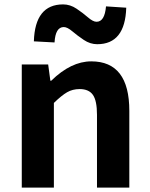

<svg xmlns="http://www.w3.org/2000/svg" viewBox="-20 -853 681 873"><path d="M79 0V-560H199L209 -486H213Q303 -574 395 -574Q568 -574 568 -349V0H421V-331Q421 -395 402.5 -421.5Q384 -448 342 -448Q310 -448 285 -433.5Q260 -419 225 -385V0ZM422 -652Q390 -652 361 -671.5Q332 -691 309 -710.5Q286 -730 270 -730Q232 -730 228 -660L134 -665Q139 -833 267 -833Q299 -833 328 -813.5Q357 -794 380 -774Q403 -754 419 -754Q456 -754 462 -824L554 -818Q549 -652 422 -652Z"/></svg>

Font: Noto Sans Korean Bold
Style: Bold
Weight: 700
Designer: Ryoko NISHIZUKA  (kana & ideographs); Paul D. Hunt (Latin, Greek & Cyrillic); Wenlong ZHANG  (bopomofo); Sandoll Communi
Foundry: Adobe Systems Incorporated
Version: Version 1.000;PS 1;hotconv 1.0.78;makeotf.lib2.5.61930